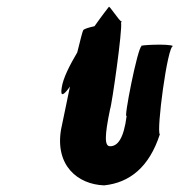

<svg xmlns="http://www.w3.org/2000/svg" viewBox="-20 -859 581 579"><path d="M166 -594C161 -563 174 -574 191 -598C177 -532 165 -472 164 -468C146 -360 214 -303 294 -300C371 -308 430 -355 462 -454C451 -462 485 -723 502 -720C491 -728 394 -723 407 -720C395 -717 351 -492 362 -510C353 -439 334 -418 312 -418C295 -418 295 -448 312 -530C317 -541 350 -771 345 -791C347 -793 348 -794 347 -794C340 -794 309 -845 308 -838C308 -838 289 -814 265 -780C247 -776 234 -772 231 -768C229 -765 222 -738 213 -701C190 -662 170 -623 166 -594Z"/></svg>

Font: Ampere
Style: UltCndIta
Weight: 400
Version: Version 1